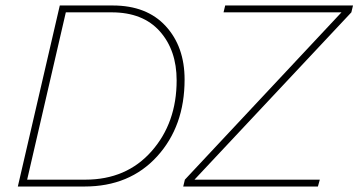

<svg xmlns="http://www.w3.org/2000/svg" viewBox="-20 -680 1307 700"><path d="M45 0 198 -660H391Q515 -660 584 -585Q653 -510 653 -390Q653 -220 553 -110Q453 0 288 0ZM648 0 654 -25 1225 -635H795L801 -660H1267L1261 -635L689 -25H1146L1139 0ZM79 -25H291Q441 -25 532.5 -128.5Q624 -232 624 -387Q624 -497 562.5 -566Q501 -635 387 -635H220Z"/></svg>

Font: Elaine Sans ExtraLight
Style: Italic
Weight: 275
Italic angle: -13°
Designer: Wei Huang
Foundry: Wei Huang
Version: Version 2.001;December 24, 2019;FontCreator 12.0.0.2547 64-b